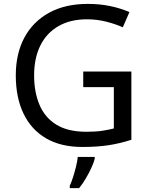

<svg xmlns="http://www.w3.org/2000/svg" viewBox="-20 -744 768 985"><path d="M407 -377H654V-27Q596 -8 537 1Q478 10 403 10Q292 10 216 -34.5Q140 -79 100.5 -161.5Q61 -244 61 -357Q61 -469 105 -551Q149 -633 231.5 -678.5Q314 -724 431 -724Q491 -724 544.5 -713Q598 -702 644 -682L610 -604Q572 -621 524.5 -633Q477 -645 426 -645Q341 -645 280 -610Q219 -575 187 -510.5Q155 -446 155 -357Q155 -272 182.5 -206.5Q210 -141 269 -104.5Q328 -68 424 -68Q471 -68 504 -73Q537 -78 564 -85V-297H407ZM466 70Q462 88 449.5 115.5Q437 143 420.5 171Q404 199 386 221H338V209Q346 192 354.5 165.5Q363 139 370 110.5Q377 82 379 61H466Z"/></svg>

Font: Noto Sans Georgian
Style: Regular
Weight: 400
Designer: Monotype Design Team, Akaki Razmadze
Foundry: Google LLC
Version: Version 2.002